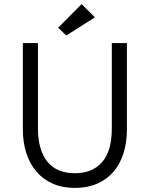

<svg xmlns="http://www.w3.org/2000/svg" viewBox="-20 -911 734 941"><path d="M347 10Q408 10 455.5 -10.5Q503 -31 535.5 -68.5Q568 -106 585 -159Q602 -212 602 -277V-700H528V-281Q528 -171 480.5 -116.5Q433 -62 347 -62Q304 -62 270.5 -75.5Q237 -89 214 -116.5Q191 -144 178.5 -185Q166 -226 166 -281V-700H92V-277Q92 -213 109 -160.5Q126 -108 158.5 -70Q191 -32 238.5 -11Q286 10 347 10ZM380 -891 265 -775 305 -737 445 -826Z"/></svg>

Font: Tilda Sans VF
Style: Regular
Weight: 400
Designer: ParaType Ltd
Foundry: ParaType Ltd
Version: Version 1.010